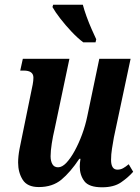

<svg xmlns="http://www.w3.org/2000/svg" viewBox="-20 -786 597 816"><path d="M414 10Q358 10 338.5 -16Q319 -42 319 -78Q319 -92 322 -111H317Q279 -54 241 -22.5Q203 9 145 9Q96 9 76.5 -22Q57 -53 57 -95Q57 -121 63 -153Q69 -185 75 -212L111 -388Q116 -411 119 -427Q122 -443 122 -456Q122 -486 81 -486H66L77 -536H275L212 -237Q205 -208 200 -176Q195 -144 195 -122Q195 -102 202.5 -88.5Q210 -75 227 -75Q244 -75 262 -94Q280 -113 297.5 -145Q315 -177 329 -215Q343 -253 351 -292L402 -536H535L464 -202Q460 -179 456 -154.5Q452 -130 452 -107Q452 -65 479 -65Q492 -65 503 -71Q514 -77 527 -88L546 -56Q525 -32 494.5 -11Q464 10 414 10ZM334 -606Q310 -624 284 -651.5Q258 -679 236 -707.5Q214 -736 203 -756L206 -766H332Q338 -743 348 -715.5Q358 -688 369.5 -662Q381 -636 389 -619L386 -606Z"/></svg>

Font: Noto Serif ExtraCondensed
Style: Bold Italic
Weight: 700
Width: 2
Italic angle: -12°
Designer: Monotype Design Team
Foundry: Monotype Imaging Inc.
Version: Version 2.013; ttfautohint (v1.8.4.7-5d5b)